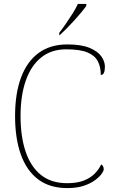

<svg xmlns="http://www.w3.org/2000/svg" viewBox="-20 -951 590 981"><path d="M324 10Q234 10 175 -34.5Q116 -79 86.5 -161.5Q57 -244 57 -358Q57 -473 87.5 -555Q118 -637 177.5 -680.5Q237 -724 324 -724Q394 -724 436 -707Q478 -690 497 -664Q516 -638 516 -610Q516 -590 511 -579Q506 -568 495 -568Q495 -609 479.5 -638.5Q464 -668 426 -683.5Q388 -699 318 -699Q242 -699 190 -657Q138 -615 111.5 -538.5Q85 -462 85 -358Q85 -253 111 -176Q137 -99 189.5 -57Q242 -15 323 -15Q373 -15 407 -28Q441 -41 463 -63Q485 -85 497 -111Q504 -107 507 -100.5Q510 -94 510 -86Q510 -78 499 -62.5Q488 -47 465 -30Q442 -13 407 -1.5Q372 10 324 10ZM283 -784Q298 -803 316 -829Q334 -855 351 -882Q368 -909 378 -931H421V-921Q412 -908 395.5 -888Q379 -868 359 -846Q339 -824 319.5 -804.5Q300 -785 285 -771H283Z"/></svg>

Font: Noto Serif Ethiopic Thin
Style: Regular
Weight: 250
Version: Version 2.102